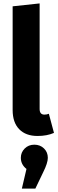

<svg xmlns="http://www.w3.org/2000/svg" viewBox="-20 -779 340 1124"><path d="M200 17Q131 17 92.5 -22.5Q54 -62 54 -135V-742L212 -759V-141Q212 -108 240 -108Q254 -108 266 -113L296 -1Q255 17 200 17ZM260 145Q260 175 233 229L187 325H108L135 210Q102 184 102 145Q102 113 124.5 90.5Q147 68 181 68Q215 68 237.5 90Q260 112 260 145Z"/></svg>

Font: FiraGO
Style: Bold
Weight: 700
Designer: bBox Type
Foundry: bBox Type GmbH
Version: Version 1.001;PS 001.001;hotconv 1.0.88;makeotf.lib2.5.64775